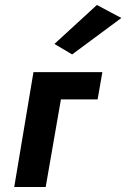

<svg xmlns="http://www.w3.org/2000/svg" viewBox="-20 -749 506 769"><path d="M114 -460 37 0H163L224 -351H371L390 -460ZM466 -677 368 -729 198 -573 269 -531Z"/></svg>

Font: Jost SemiBold
Style: Italic
Weight: 600
Italic angle: -5°
Version: Version 3.710